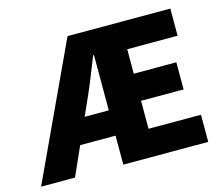

<svg xmlns="http://www.w3.org/2000/svg" viewBox="-111 -776 1054 902"><g transform="rotate(-15 416.0 -325.5)"><path d="M-17 0 286 -651H786V-519H541V-400H748V-268H541V-132H796V0H383V-533H379Q360 -486 342 -440Q324 -394 305 -352L148 0ZM134 -141V-264H465V-141Z"/></g></svg>

Font: Mada ExtraBold
Style: Regular
Weight: 800
Designer: Khaled Hosny
Version: Version 1.5